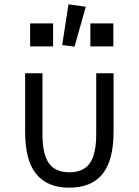

<svg xmlns="http://www.w3.org/2000/svg" viewBox="-20 -854 640 886"><path d="M176 -234Q176 -143 205.5 -101Q235 -59 300 -59Q365 -59 394.5 -101Q424 -143 424 -234V-516H504V-246Q504 -114 453 -51Q402 12 300 12Q198 12 147 -51Q96 -114 96 -246V-516H176ZM267 -646 296 -834 376 -823 324 -639ZM503 -746V-640H397V-746ZM225 -746V-640H119V-746Z"/></svg>

Font: iA Writer Duo V
Style: Regular
Weight: 400
Designer: Mike Abbink, Paul van der Laan, Pieter van Rosmalen, Oliver Reichenstein
Foundry: Information Architects Inc.
Version: Version 2.000